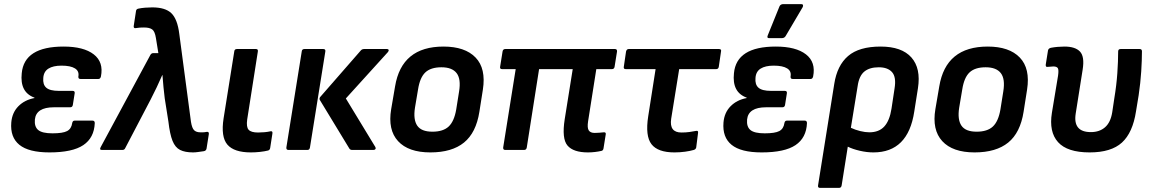

<svg xmlns="http://www.w3.org/2000/svg" viewBox="-20 -731 5618 936"><path d="M221 12Q120 12 74.5 -25Q29 -62 35 -134Q39 -182 69.5 -213Q100 -244 148 -253V-255Q76 -281 86 -374Q98 -504 290 -504Q388 -504 437 -466Q486 -428 472 -358Q469 -346 460 -346H372Q361 -346 362 -358Q367 -384 345.5 -397.5Q324 -411 280 -411Q239 -411 216 -396.5Q193 -382 191 -351Q188 -319 205.5 -303.5Q223 -288 267 -288H334Q346 -288 344 -276L335 -219Q333 -208 322 -208H243Q156 -208 150 -148Q147 -113 166.5 -97Q186 -81 236 -81Q286 -81 307 -92Q328 -103 332 -131Q334 -143 344 -143H431Q442 -143 442 -131Q439 -59 386 -23.5Q333 12 221 12Z M921 12Q882 12 858 0Q834 -12 821 -44.5Q808 -77 801 -138L783 -252Q780 -277 777 -306Q774 -335 772 -365H771Q758 -335 744 -305.5Q730 -276 715 -247L591 -10Q587 0 577 0H477Q463 0 471 -14L713 -463Q718 -472 727 -472H752L740 -546Q735 -578 722 -587.5Q709 -597 682 -597Q673 -597 663 -596.5Q653 -596 642 -594Q630 -592 632 -605L643 -677Q644 -687 655 -689Q669 -692 687 -693.5Q705 -695 722 -695Q786 -695 815.5 -666.5Q845 -638 854 -566L911 -137Q916 -106 926.5 -96Q937 -86 956 -86Q963 -86 970 -86Q977 -86 987 -88Q1000 -90 998 -77L987 -7Q985 4 974 6Q960 8 946 10Q932 12 921 12Z M1203 12Q1121 12 1088.5 -26Q1056 -64 1070 -154L1122 -480Q1123 -492 1135 -492H1228Q1239 -492 1237 -480L1185 -148Q1180 -112 1192 -98.5Q1204 -85 1238 -85Q1253 -85 1269.5 -86.5Q1286 -88 1299 -91Q1310 -93 1308 -80L1297 -9Q1295 1 1286 3Q1270 7 1247.5 9.5Q1225 12 1203 12Z M1697 0Q1687 0 1683 -7L1539 -244Q1536 -250 1540 -257L1739 -485Q1745 -492 1755 -492H1867Q1873 -492 1874.5 -487.5Q1876 -483 1871 -477L1666 -251L1810 -14Q1813 -8 1810 -4Q1807 0 1801 0ZM1386 0Q1375 0 1376 -12L1451 -480Q1452 -492 1464 -492H1556Q1568 -492 1566 -480L1491 -12Q1489 0 1479 0Z M2078 12Q1971 12 1920.5 -43Q1870 -98 1887 -199L1906 -310Q1938 -504 2142 -504Q2247 -504 2298.5 -450.5Q2350 -397 2334 -294L2317 -186Q2301 -84 2242 -36Q2183 12 2078 12ZM2088 -89Q2140 -89 2167 -114Q2194 -139 2204 -197L2218 -285Q2228 -346 2206 -374.5Q2184 -403 2132 -403Q2080 -403 2053.5 -378Q2027 -353 2018 -295L2003 -206Q1994 -148 2014 -118.5Q2034 -89 2088 -89Z M2846 12Q2775 12 2746.5 -21.5Q2718 -55 2733 -150L2772 -394H2608L2548 -12Q2546 0 2535 0H2443Q2432 0 2433 -12L2494 -394H2428Q2416 -394 2418 -405L2430 -480Q2432 -492 2443 -492H2978Q2989 -492 2988 -480L2976 -405Q2974 -394 2963 -394H2887L2847 -140Q2842 -108 2850 -95.5Q2858 -83 2879 -83Q2890 -83 2901.5 -84Q2913 -85 2923 -86Q2935 -87 2933 -76L2922 -7Q2920 4 2910 5Q2897 8 2880 10Q2863 12 2846 12Z M3268 12Q3187 12 3156 -28Q3125 -68 3140 -164L3176 -394H3031Q3019 -394 3021 -405L3032 -480Q3035 -492 3045 -492H3485Q3498 -492 3495 -480L3484 -405Q3482 -394 3471 -394H3291L3252 -152Q3242 -85 3302 -85Q3323 -85 3341 -87.5Q3359 -90 3374 -93Q3385 -95 3383 -83L3374 -12Q3372 -3 3362 0Q3345 5 3320 8.5Q3295 12 3268 12Z M3693 12Q3592 12 3546.5 -25Q3501 -62 3507 -134Q3511 -182 3541.5 -213Q3572 -244 3620 -253V-255Q3548 -281 3558 -374Q3570 -504 3762 -504Q3860 -504 3909 -466Q3958 -428 3944 -358Q3941 -346 3932 -346H3844Q3833 -346 3834 -358Q3839 -384 3817.5 -397.5Q3796 -411 3752 -411Q3711 -411 3688 -396.5Q3665 -382 3663 -351Q3660 -319 3677.5 -303.5Q3695 -288 3739 -288H3806Q3818 -288 3816 -276L3807 -219Q3805 -208 3794 -208H3715Q3628 -208 3622 -148Q3619 -113 3638.5 -97Q3658 -81 3708 -81Q3758 -81 3779 -92Q3800 -103 3804 -131Q3806 -143 3816 -143H3903Q3914 -143 3914 -131Q3911 -59 3858 -23.5Q3805 12 3693 12ZM3729 -545Q3717 -545 3723 -559L3780 -700Q3785 -711 3799 -711H3886Q3893 -711 3894.5 -706.5Q3896 -702 3893 -696L3811 -557Q3805 -545 3791 -545Z M3978 185Q3966 185 3968 173L4047 -322Q4061 -412 4114.5 -458Q4168 -504 4273 -504Q4376 -504 4423 -451Q4470 -398 4455 -301L4437 -187Q4407 12 4238 12Q4206 12 4171.5 4Q4137 -4 4113 -16L4083 173Q4081 185 4070 185ZM4161 -311 4128 -108Q4149 -98 4173.5 -92Q4198 -86 4218 -86Q4265 -86 4291 -114.5Q4317 -143 4326 -201L4341 -300Q4350 -355 4329 -379Q4308 -403 4264 -403Q4219 -403 4193.5 -382Q4168 -361 4161 -311Z M4731 12Q4624 12 4573.5 -43Q4523 -98 4540 -199L4559 -310Q4591 -504 4795 -504Q4900 -504 4951.5 -450.5Q5003 -397 4987 -294L4970 -186Q4954 -84 4895 -36Q4836 12 4731 12ZM4741 -89Q4793 -89 4820 -114Q4847 -139 4857 -197L4871 -285Q4881 -346 4859 -374.5Q4837 -403 4785 -403Q4733 -403 4706.5 -378Q4680 -353 4671 -295L4656 -206Q4647 -148 4667 -118.5Q4687 -89 4741 -89Z M5292 12Q5183 12 5138 -38Q5093 -88 5108 -181L5138 -362Q5142 -390 5137 -398.5Q5132 -407 5115 -407Q5109 -407 5101.5 -406Q5094 -405 5087 -405Q5077 -403 5078 -416L5089 -485Q5091 -495 5103 -498Q5119 -501 5136 -502.5Q5153 -504 5169 -504Q5222 -504 5245 -479.5Q5268 -455 5258 -392L5224 -177Q5210 -87 5298 -87Q5340 -87 5367 -110.5Q5394 -134 5402 -183L5412 -250Q5423 -316 5427 -374.5Q5431 -433 5431 -480Q5431 -492 5443 -492H5536Q5547 -492 5547 -481Q5547 -438 5543.5 -383Q5540 -328 5531 -267L5518 -188Q5502 -84 5449.5 -36Q5397 12 5292 12Z"/></svg>

Font: Sofia Sans
Style: Bold Italic
Weight: 700
Italic angle: -9°
Designer: Botio Nikoltchev, Ani Petrova
Foundry: lettersoup
Version: Version 4.101; ttfautohint (v1.8.4.7-5d5b)